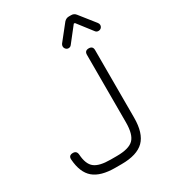

<svg xmlns="http://www.w3.org/2000/svg" viewBox="-204 -955 943 1059"><g transform="rotate(-30 267.0 -425.5)"><path d="M319 -700Q309 -700 302 -707.5Q295 -715 295 -725Q295 -733 300 -740L377 -837Q390 -851 407 -851H422Q440 -851 451 -837L528 -740Q534 -732 534 -725Q534 -714 527 -707Q520 -700 509 -700Q497 -700 490 -710L418 -803H411L338 -710Q331 -700 319 -700ZM212 0Q120 0 75 -38Q30 -76 24 -161Q22 -188 50 -188Q74 -188 76 -162Q80 -100 110.5 -76Q141 -52 212 -52H252Q329 -52 358.5 -81.5Q388 -111 388 -188V-618Q388 -644 414 -644Q440 -644 440 -618V-188Q440 -89 395.5 -44.5Q351 0 252 0Z"/></g></svg>

Font: Jura
Style: Regular
Weight: 400
Designer: Daniel Johnson, Alexei Vanyashin
Foundry: Daniel Johnson
Version: Version 5.103